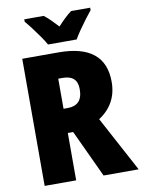

<svg xmlns="http://www.w3.org/2000/svg" viewBox="-99 -1088 790 1062"><g transform="rotate(-10 296.0 -556.5)"><path d="M268 -807Q529 -807 529 -596Q529 -533 502.5 -485Q476 -437 425 -404L592 -93H395L271 -359H241V-93H64V-807ZM266 -664H241V-495H265Q305 -495 326.5 -517Q348 -539 348 -587Q348 -664 266 -664ZM218 -860Q208 -879 188.5 -907Q169 -935 148.5 -962Q128 -989 113 -1006V-1020H222Q240 -1006 258 -988.5Q276 -971 298 -947Q320 -971 339 -989Q358 -1007 376 -1020H483V-1006Q468 -988 448 -961.5Q428 -935 409.5 -908Q391 -881 379 -860Z"/></g></svg>

Font: Noto Sans Kannada UI Condensed Black
Style: Regular
Weight: 900
Width: 3
Designer: Jelle Bosma - Monotype Design Team
Foundry: Monotype Imaging Inc.
Version: Version 2.005; ttfautohint (v1.8.4.7-5d5b)